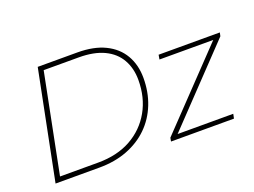

<svg xmlns="http://www.w3.org/2000/svg" viewBox="-105 -931 1533 1161"><g transform="rotate(-20 661.0 -350.0)"><path d="M76 0 216 -700H471Q576 -700 648 -665Q720 -630 757 -566.5Q794 -503 794 -419Q794 -328 763.5 -251Q733 -174 676 -118Q619 -62 538.5 -31Q458 0 358 0ZM116 -31H361Q484 -31 573 -80.5Q662 -130 711.5 -217.5Q761 -305 761 -418Q761 -493 728.5 -550Q696 -607 631 -638Q566 -669 468 -669H243ZM819 0 823 -23 1269 -490H923L928 -519H1322L1317 -496L872 -29H1230L1224 0Z"/></g></svg>

Font: Montserrat Thin ExtraLight
Style: Italic
Weight: 250
Italic angle: -11.3°
Version: Version 9.000